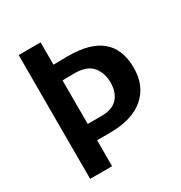

<svg xmlns="http://www.w3.org/2000/svg" viewBox="-161 -793 858 909"><g transform="rotate(-30 268.5 -338.5)"><path d="M70 0V-677H190V-555Q221 -556 271 -556Q512 -556 512 -352Q512 -254 447 -198Q382 -142 259 -142H190V0ZM256 -470Q206 -470 190 -469V-231H266Q325 -231 353.5 -262.5Q382 -294 382 -348Q382 -400 352.5 -435Q323 -470 256 -470Z"/></g></svg>

Font: Amaranth
Style: Regular
Weight: 400
Designer: Gesine Todt
Foundry: Gesine Todt
Version: Version 1.000